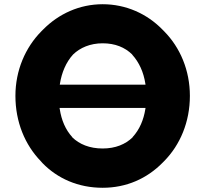

<svg xmlns="http://www.w3.org/2000/svg" viewBox="-20 -867 972 909"><path d="M174 -103 181 -95C252 -22 350 22 466 22C579 22 676 -22 749 -96L757 -104C833 -181 879 -290 879 -413C879 -534 833 -642 757 -719L749 -727C676 -802 576 -847 466 -847C357 -847 258 -802 184 -727L176 -719C100 -642 53 -534 53 -413C53 -290 98 -181 174 -103ZM262 -356H669L668 -350C660 -300 641 -254 608 -218V-217C574 -184 527 -164 466 -164C404 -164 356 -184 322 -217V-218C290 -253 271 -298 263 -350ZM669 -466H263L264 -472C272 -522 292 -572 326 -609C359 -641 407 -662 466 -662C525 -662 571 -643 606 -609V-608C639 -572 660 -524 668 -472Z"/></svg>

Font: Hussar Woodtype
Style: Bd
Weight: 900
Foundry: Cannot Into Space Fonts
Version: Version 1.07